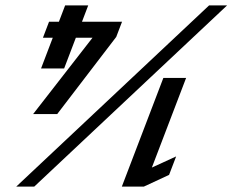

<svg xmlns="http://www.w3.org/2000/svg" viewBox="-20 -687 896 707"><path d="M665.3 -400H581.5L428.7 0H509.9L602.6 -43L628.6 -111L539.2 -70ZM816.1 -667H749.8L39.9 0H106.2ZM304.8 -667H219.8L196.9 -607H160.6L138.1 -548H174.3L131.2 -435H216.2L259.3 -548H320.6L102 -267H190.7L408 -551L429.4 -607H281.9Z"/></svg>

Font: Din Kursivschrift
Style: Extended Italic
Weight: 400
Version: Version 1.089